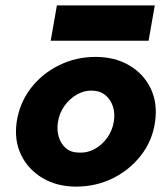

<svg xmlns="http://www.w3.org/2000/svg" viewBox="-20 -682 612 712"><path d="M42 -231Q32 -162 58 -108Q84 -54 137.5 -22Q191 10 262 10Q336 10 398.5 -21Q461 -52 503 -106Q545 -160 555 -230Q565 -299 539 -353.5Q513 -408 459.5 -439.5Q406 -471 334 -471Q262 -471 199 -440Q136 -409 94.5 -355Q53 -301 42 -231ZM195 -230Q200 -262 218.5 -288.5Q237 -315 264.5 -331Q292 -347 322 -346Q352 -345 371.5 -328.5Q391 -312 399 -286.5Q407 -261 402 -231Q397 -199 378.5 -172.5Q360 -146 333 -130.5Q306 -115 275 -116Q244 -116 225 -132Q206 -148 198 -174Q190 -200 195 -230ZM168 -531H531L554 -662H191Z"/></svg>

Font: Jost
Style: Bold Italic
Weight: 700
Italic angle: -5°
Version: Version 3.710